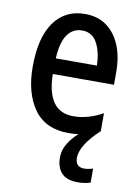

<svg xmlns="http://www.w3.org/2000/svg" viewBox="-87 -658 645 893"><g transform="rotate(10 235.5 -211.5)"><path d="M320 65Q320 109 362 109Q373 109 384.5 106.5Q396 104 403 102V168Q376 177 343 177Q291 177 266.5 150.5Q242 124 242 77Q242 42 261.5 10.5Q281 -21 308 -44Q286 -41 262 -41Q152 -41 98 -116.5Q44 -192 44 -317Q44 -454 96 -527Q148 -600 242 -600Q303 -600 345 -569Q387 -538 409 -484Q431 -430 431 -359V-299H142Q145 -122 269 -122Q340 -122 408 -161V-76Q362 -33 341 2Q320 37 320 65ZM242 -522Q198 -522 172.5 -485.5Q147 -449 143 -373H337Q336 -436 313 -479Q290 -522 242 -522Z"/></g></svg>

Font: Noto Sans Tamil UI Condensed Medium
Style: Regular
Weight: 500
Width: 3
Designer: Jelle Bosma - Monotype Design Team
Foundry: Monotype Imaging Inc.
Version: Version 2.004; ttfautohint (v1.8.4.7-5d5b)